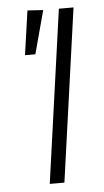

<svg xmlns="http://www.w3.org/2000/svg" viewBox="-51 -723 410 757"><g transform="rotate(-5 154.0 -344.5)"><path d="M269 -685 173 0H115L211 -685ZM87 -689 149 -685 103 -514H62Z"/></g></svg>

Font: Fira Sans Condensed Light
Style: Italic
Weight: 300
Width: 3
Italic angle: -8°
Designer: Carrois Corporate & Edenspiekermann AG
Foundry: Carrois Corporate GbR & Edenspiekermann AG
Version: Version 4.203